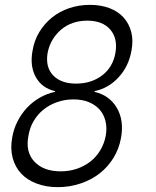

<svg xmlns="http://www.w3.org/2000/svg" viewBox="-20 -760 640 790"><path d="M218 10Q169 10 130 -5Q91 -20 66.5 -46.5Q42 -73 32 -110.5Q22 -148 30 -193Q36 -229 52 -260.5Q68 -292 91 -316.5Q114 -341 143.5 -358Q173 -375 206 -382L207 -385Q153 -397 127.5 -442.5Q102 -488 114 -552Q121 -594 142 -628.5Q163 -663 194 -688Q225 -713 265 -726.5Q305 -740 350 -740Q395 -740 430.5 -726.5Q466 -713 488.5 -688Q511 -663 520 -628.5Q529 -594 521 -552Q510 -488 468.5 -442.5Q427 -397 369 -385V-382Q430 -368 460.5 -316.5Q491 -265 478 -193Q470 -148 447 -110.5Q424 -73 390 -46.5Q356 -20 311.5 -5Q267 10 218 10ZM230 -55Q265 -55 296 -65.5Q327 -76 351.5 -95Q376 -114 392.5 -141.5Q409 -169 415 -201Q421 -234 414 -262Q407 -290 389.5 -309.5Q372 -329 345 -340Q318 -351 282 -351Q247 -351 215.5 -340Q184 -329 159.5 -309.5Q135 -290 118.5 -262Q102 -234 97 -201Q84 -135 121.5 -95Q159 -55 230 -55ZM293 -416Q356 -416 400.5 -450Q445 -484 455 -543Q465 -602 433.5 -638.5Q402 -675 339 -675Q308 -675 281 -666Q254 -657 232.5 -639Q211 -621 196.5 -597Q182 -573 176 -543Q166 -484 198.5 -450Q231 -416 293 -416Z"/></svg>

Font: Maple Mono ExtraLight
Style: Italic
Weight: 275
Italic angle: -10°
Monospace: yes
Designer: subframe7536
Version: Version 7.000